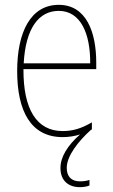

<svg xmlns="http://www.w3.org/2000/svg" viewBox="-20 -557 468 794"><path d="M256 137C256 88 304 27 355 -19C357 -20 359 -21 360 -22V-51C317 -26 282 -15 239 -15C131 -15 76 -106 77 -271H378V-298C378 -424 337 -537 223 -537C106 -537 51 -423 51 -263C51 -97 108 10 239 10C265 10 289 6 311 -1C259 45 230 92 230 138C230 191 264 217 310 217C327 217 341 214 350 210V187C343 190 327 193 311 193C275 193 256 173 256 137ZM223 -512C314 -512 354 -417 353 -295H78C86 -440 140 -512 223 -512Z"/></svg>

Font: Noto Sans Hebrew Condensed Thin
Style: Regular
Weight: 100
Width: 3
Designer: Monotype Design Team
Foundry: Monotype Imaging Inc.
Version: Version 2.004